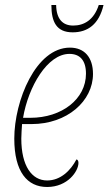

<svg xmlns="http://www.w3.org/2000/svg" viewBox="-20 -736 433 766"><path d="M270 -607C330 -607 375 -639 393 -716H374C355 -657 316 -634 272 -634C230 -634 205 -660 204 -716H185C185 -649 205 -607 270 -607ZM168 10C250 10 293 -53 293 -86C293 -94 290 -99 285 -100C262 -56 222 -16 168 -16C107 -16 65 -74 65 -183C65 -198 67 -227 68 -241H106C248 -241 351 -333 351 -441C351 -507 317 -546 259 -546C123 -546 37 -334 37 -183C37 -50 89 10 168 10ZM101 -266H72C93 -390 169 -521 257 -521C299 -521 323 -495 323 -442C323 -341 227 -266 101 -266Z"/></svg>

Font: Noto Serif Condensed Thin
Style: Italic
Weight: 100
Width: 3
Italic angle: -12°
Designer: Monotype Design Team
Foundry: Monotype Imaging Inc.
Version: Version 2.013